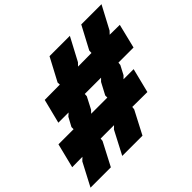

<svg xmlns="http://www.w3.org/2000/svg" viewBox="-186 -1042 1275 1275"><g transform="rotate(-45 451.5 -405.0)"><path d="M855 -456H713L711 -436L678 -373L659 -354H754L711 -182L570 -183L568 -163L483 0H293L378 -163L399 -183H273L271 -163L186 0H-5L80 -162L102 -183L5 -182L48 -354H190V-374L224 -437L245 -456H149L192 -627L335 -628L334 -648L420 -810H611L525 -648L505 -627L632 -628L633 -650L718 -810H908L822 -648L803 -628L897 -627ZM561 -467H408L407 -447L364 -364L345 -344H497V-364L541 -447Z"/></g></svg>

Font: TypoPRO Sinkin Sans
Style: 900 X Black Italic
Weight: 950
Italic angle: -112°
Designer: Keith Bates
Foundry: K-Type
Version: Sinkin Sans (version 1.0)  by Keith Bates   •   © 2014   www